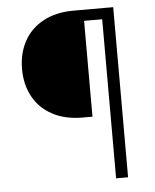

<svg xmlns="http://www.w3.org/2000/svg" viewBox="-51 -751 642 795"><g transform="rotate(-5 269.5 -353.5)"><path d="M399.4 -661.1H324.2V-262.7H284.2Q210.9 -262.7 158.2 -291Q105.5 -319.3 78.1 -369.6Q50.8 -419.9 50.8 -484.4Q50.8 -548.8 78.1 -599.4Q105.5 -649.9 158.2 -678.5Q210.9 -707 284.2 -707H449.2V0H399.4Z"/></g></svg>

Font: Pretendard JP ExtraLight
Style: Regular
Weight: 200
Designer: Base glyphs from Inter by Rasmus Andersson; Hangeul glyphs from Noto Sans CJK(Source Han Sans) by Jang Soo-young and Kan
Foundry: Kil Hyung-jin
Version: Version 1.309